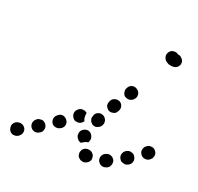

<svg xmlns="http://www.w3.org/2000/svg" viewBox="-111 -518 661 641"><g transform="rotate(20 219.5 -197.5)"><path d="M258 24Q266 20 269 11Q270 7 269 2Q269 -2 267 -6Q264 -10 261 -13Q257 -16 253 -17Q252 -17 252 -17Q243 -20 234 -15Q226 -11 224 -2Q222 2 223 7Q223 11 225 15Q227 19 231 22Q234 25 238 26Q240 26 241 27Q250 29 258 24ZM19 13Q22 10 23 6Q25 1 24 -3Q24 -8 22 -11Q20 -15 16 -18Q13 -21 8 -22Q4 -24 0 -23Q-5 -23 -9 -21L-11 -20Q-19 -16 -22 -7Q-24 2 -20 11Q-16 19 -7 22Q2 24 11 20L12 19Q16 17 19 13ZM337 6Q341 -3 338 -12Q336 -16 333 -19Q330 -22 326 -24Q321 -26 317 -26Q312 -26 308 -24L306 -23Q298 -20 294 -11Q291 -3 294 6Q296 10 299 13Q302 17 306 18Q310 20 315 20Q319 20 323 18H325Q334 14 337 6ZM86 -29Q89 -38 84 -46Q82 -50 78 -53Q75 -56 71 -57Q66 -58 62 -57Q57 -57 53 -55L52 -54Q44 -49 41 -40Q39 -31 43 -23Q46 -19 49 -16Q53 -14 57 -12Q61 -11 66 -12Q70 -12 74 -15L76 -16Q84 -20 86 -29ZM402 -31Q404 -40 399 -48Q397 -52 393 -55Q390 -57 385 -58Q381 -60 376 -59Q372 -58 368 -56L366 -55Q359 -50 356 -41Q354 -32 359 -24Q361 -20 365 -17Q369 -15 373 -14Q377 -13 382 -13Q386 -14 390 -16L392 -17Q400 -22 402 -31ZM202 -40Q196 -47 198 -57V-59Q200 -68 208 -73Q215 -78 225 -77Q234 -75 239 -67Q244 -59 243 -50L242 -48Q242 -46 241 -44Q240 -42 239 -40Q231 -39 224 -35Q220 -33 216 -30Q216 -30 216 -30Q216 -30 216 -30Q207 -32 202 -40ZM148 -68Q150 -77 144 -85Q142 -89 138 -91Q135 -94 130 -95Q126 -96 121 -95Q117 -94 113 -91L112 -90Q104 -85 102 -76Q100 -67 105 -59Q110 -51 119 -50Q128 -48 136 -53L138 -54Q146 -59 148 -68ZM459 -64Q461 -68 462 -72Q463 -77 462 -81Q461 -85 458 -89Q453 -97 444 -98Q434 -100 427 -95L425 -93Q421 -91 419 -87Q417 -83 416 -79Q415 -74 416 -70Q417 -66 420 -62Q425 -54 434 -53Q443 -51 451 -56L453 -58Q456 -60 459 -64ZM198 -96 196 -95Q193 -92 188 -91Q184 -90 179 -91Q175 -91 171 -93Q167 -96 165 -99Q159 -107 160 -116Q161 -125 169 -131L170 -132Q174 -135 178 -136Q183 -137 187 -136Q191 -136 194 -134Q197 -133 200 -130Q199 -126 199 -123Q198 -114 201 -105Q202 -103 203 -101Q202 -100 200 -99Q199 -97 198 -96ZM221 -121Q221 -117 223 -112Q224 -108 227 -105Q230 -101 234 -99Q243 -95 251 -99Q260 -102 264 -110L265 -112Q267 -116 267 -120Q267 -125 266 -129Q264 -133 261 -137Q258 -140 254 -142Q246 -146 237 -143Q228 -140 224 -131V-129Q222 -125 221 -121ZM256 -186Q255 -181 256 -177Q257 -173 260 -169Q263 -166 266 -163Q270 -161 275 -160Q279 -160 284 -161Q288 -162 291 -164Q295 -167 297 -171L298 -173Q303 -181 301 -190Q299 -199 291 -204Q283 -208 274 -206Q265 -204 260 -196L259 -194Q257 -190 256 -186ZM295 -239Q296 -229 304 -224Q308 -222 312 -221Q317 -220 321 -221Q325 -222 329 -224Q333 -227 335 -230L337 -232Q342 -240 340 -249Q338 -258 330 -263Q323 -268 314 -267Q304 -265 299 -257L298 -255Q293 -248 295 -239ZM434 -411Q441 -405 441 -396Q441 -387 434 -380Q427 -374 418 -374Q410 -374 403 -376Q396 -379 390 -384Q384 -391 383 -400Q383 -409 389 -416Q395 -423 404 -423Q413 -424 420 -418Q428 -418 434 -411Z"/></g></svg>

Font: FRB American Cursive Dotted Extrabold
Style: Bold Italic
Weight: 800
Italic angle: -25°
Version: Version 2.0;Modular Font Editor K font №1